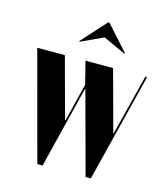

<svg xmlns="http://www.w3.org/2000/svg" viewBox="-104 -765 733 846"><g transform="rotate(15 262.5 -342.0)"><path d="M12 -495H138L213 -218H215L258 -392L232 -495H358L433 -218H435L505 -495H513L389 0H365L264 -374H262L169 0H145ZM285 -684H291L393 -570H387L287 -616L188 -570H182Z"/></g></svg>

Font: Moniqa Black Display
Style: Regular
Weight: 900
Designer: Rajesh Rajput
Foundry: Rajesh Rajput
Version: Version 1.000